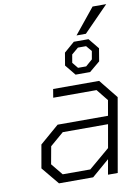

<svg xmlns="http://www.w3.org/2000/svg" viewBox="-100 -1003 777 1069"><g transform="rotate(-10 288.5 -468.5)"><path d="M384 -794 500 -937H577L437 -794ZM341 -580 292 -640 304 -711 363 -762H446L495 -702L483 -630L423 -580ZM361 -615H407L445 -648L453 -694L426 -726H380L342 -694L334 -648ZM145 0 63 -99 86 -230 194 -323H479L494 -409L441 -475H196L204 -523H464L550 -416L477 0H422L437 -85L338 0ZM174 -46H330L448 -146L471 -277H215L138 -211L120 -112Z"/></g></svg>

Font: Tomorrow Light
Style: Italic
Weight: 300
Italic angle: -10°
Designer: Tony de Marco, Monica Rizzolli
Foundry: Just in Type
Version: Version 2.002